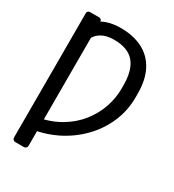

<svg xmlns="http://www.w3.org/2000/svg" viewBox="-216 -845 1064 1171"><g transform="rotate(30 315.5 -259.5)"><path d="M55.8 182.5V-693.2Q55.8 -701 61.1 -706.3Q66.4 -711.6 74.2 -711.6H139.2Q147 -711.6 152.5 -706.3Q158 -701 158 -693.2Q173.3 -701.3 195.3 -708.5Q235.1 -721.6 287.3 -721.6Q375.7 -721.6 440.7 -688.6Q505.3 -655.9 540.5 -589.8Q575.6 -524.5 575.6 -424.7V-399.1Q575.6 -306.5 539.8 -223Q503.6 -139.6 439.3 -73.9Q374.3 -7.8 289.4 34.1Q225.9 65 158 79.2V182.5Q158 191.1 151.8 197.1Q145.6 203.1 137.1 203.1H76.3Q67.8 203.1 61.8 197.1Q55.8 191.1 55.8 182.5ZM269.9 -49.4Q339.5 -90.6 385.3 -148.4Q430.4 -206.3 452.8 -271.7Q474.8 -337.7 474.8 -399.1V-426.1Q474.8 -481.9 463.1 -521.7Q451.3 -562.5 428.3 -588.1Q404.8 -614.3 370 -626.4Q334.9 -639.2 287.3 -639.2Q233.7 -639.2 200.3 -619.3Q174 -604.4 158 -578.8V-3.9Q219.8 -19.9 269.9 -49.4Z"/></g></svg>

Font: DeltaSans
Style: Regular
Weight: 400
Designer: Rasmus Andersson
Foundry: rsms
Version: Version 3.012